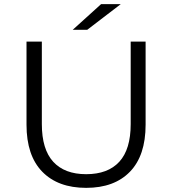

<svg xmlns="http://www.w3.org/2000/svg" viewBox="-20 -901 832 927"><path d="M108 -299V-700H182V-302Q182 -180 237 -120Q292 -60 396 -60Q501 -60 556 -120Q611 -180 611 -302V-700H683V-299Q683 -150 607.5 -72Q532 6 396 6Q260 6 184 -72Q108 -150 108 -299ZM468 -881H563L401 -757H331Z"/></svg>

Font: Idrija
Style: Regular
Weight: 400
Designer: Julieta Ulanovsky
Foundry: Julieta Ulanovsky
Version: Version 7.200